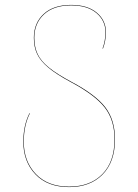

<svg xmlns="http://www.w3.org/2000/svg" viewBox="-20 -753 564 783"><path d="M75 -175Q75 -241 100 -291H102Q77 -241 77 -175Q77 -95 126 -43.5Q175 8 262 8Q347 8 397 -42.5Q447 -93 447 -185Q447 -263 407.5 -314Q368 -365 271 -417Q211 -449 178 -476.5Q145 -504 131.5 -532.5Q118 -561 118 -599Q118 -659 158 -696Q198 -733 270 -733Q337 -733 374.5 -701.5Q412 -670 412 -622Q412 -587 400 -555H398Q410 -587 410 -622Q410 -669 373 -700Q336 -731 270 -731Q199 -731 159.5 -694.5Q120 -658 120 -599Q120 -562 133 -533.5Q146 -505 179 -478Q212 -451 272 -419Q370 -367 409.5 -315.5Q449 -264 449 -185Q449 -93 398.5 -41.5Q348 10 262 10Q174 10 124.5 -42Q75 -94 75 -175Z"/></svg>

Font: FiraGO Two
Style: Regular
Weight: 100
Designer: bBox Type
Foundry: bBox Type GmbH
Version: Version 1.001